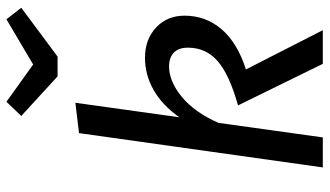

<svg xmlns="http://www.w3.org/2000/svg" viewBox="-228 -770 999 582"><g transform="rotate(-90 271.0 -479.5)"><path d="M206 -435Q243 -487 289 -513Q335 -539 386 -539Q442 -539 478 -505.5Q514 -472 514 -419Q514 -355 473 -307Q432 -259 351 -233L470 0H368L242 -257Q335 -283 376 -318.5Q417 -354 417 -409Q417 -437 402 -451.5Q387 -466 360 -466Q315 -466 268 -427.5Q221 -389 189 -316L145 0H54L158 -739L250 -750ZM538 -914 390 -804H330L210 -914L253 -959L366 -878L503 -959Z"/></g></svg>

Font: FiraGO
Style: Italic
Weight: 400
Italic angle: -8°
Designer: bBox Type GmbH
Foundry: bBox Type GmbH
Version: Version 1.001